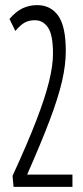

<svg xmlns="http://www.w3.org/2000/svg" viewBox="-20 -730 324 750"><path d="M29 -43Q87 -169 121.5 -258.5Q156 -348 171.5 -411Q187 -474 187 -520Q187 -594 167.5 -622.5Q148 -651 116 -651Q93 -651 76 -641.5Q59 -632 40 -609L17 -656Q43 -686 69 -698Q95 -710 125 -710Q178 -710 207.5 -668.5Q237 -627 237 -531Q237 -477 222.5 -413.5Q208 -350 175 -262.5Q142 -175 86 -48H263V0H33Z"/></svg>

Font: Georama ExtraCondensed Light
Style: Regular
Weight: 300
Width: 2
Designer: Jean-Baptiste Levee
Foundry: Production Type
Version: Version 1.000